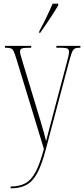

<svg xmlns="http://www.w3.org/2000/svg" viewBox="-20 -786 458 1046"><path d="M38 230Q87 230 119 212Q151 194 174.5 149.5Q198 105 219 25L70 -463Q61 -492 55 -505.5Q49 -519 39 -522.5Q29 -526 8 -526H7V-536H150V-526H147Q110 -526 99.5 -522Q89 -518 89 -505Q89 -497 94.5 -478.5Q100 -460 108 -433L171 -225Q190 -163 201.5 -124Q213 -85 220 -60.5Q227 -36 231 -17Q239 -47 252 -97.5Q265 -148 279 -200L341 -434Q347 -457 351.5 -475Q356 -493 356 -504Q356 -515 348.5 -520.5Q341 -526 305 -526H287V-536H418V-526H413Q395 -526 386 -520.5Q377 -515 370.5 -497Q364 -479 354 -442L229 30Q208 110 183.5 156Q159 202 124.5 221Q90 240 39 240H38ZM194 -616Q218 -660 235 -696Q252 -732 267 -766H297V-756Q287 -739 270 -712.5Q253 -686 234 -658Q215 -630 198 -606H194Z"/></svg>

Font: Noto Serif Display ExtraCondensed Thin
Style: Regular
Weight: 100
Width: 2
Designer: Monotype Design Team
Foundry: Monotype Imaging Inc.
Version: Version 2.009